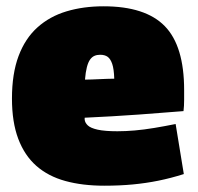

<svg xmlns="http://www.w3.org/2000/svg" viewBox="-20 -580 629 610"><path d="M311 10Q242 10 187.5 -5Q133 -20 95.5 -53Q58 -86 38 -139Q18 -192 18 -267Q18 -346 39 -402Q60 -458 99 -493Q138 -528 191.5 -544Q245 -560 309 -560Q442 -560 503.5 -497Q565 -434 565 -294Q565 -282 565 -262.5Q565 -243 563 -227Q535 -225 498.5 -222Q462 -219 420.5 -216Q379 -213 335.5 -210.5Q292 -208 249 -206Q249 -205 249 -203.5Q249 -202 249 -200Q250 -190 259 -181.5Q268 -173 290.5 -168Q313 -163 353 -163Q379 -163 408 -165.5Q437 -168 470 -173.5Q503 -179 538 -186L564 -27Q523 -14 483.5 -6Q444 2 402 6Q360 10 311 10ZM250 -327Q260 -327 271.5 -327.5Q283 -328 295.5 -328.5Q308 -329 320 -329.5Q332 -330 343 -330Q342 -361 336.5 -377Q331 -393 322 -399.5Q313 -406 298 -406Q288 -406 280 -402.5Q272 -399 266 -390.5Q260 -382 256 -366.5Q252 -351 250 -327Z"/></svg>

Font: Georama ExtraCondensed Thin Black
Style: Regular
Weight: 900
Version: Version 1.001